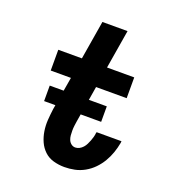

<svg xmlns="http://www.w3.org/2000/svg" viewBox="-135 -841 869 955"><g transform="rotate(20 300.0 -363.5)"><path d="M312 8Q282 8 254 0Q226 -8 206 -27Q186 -46 174.5 -71.5Q163 -97 158.5 -126Q154 -155 156 -184.5Q158 -214 162 -244L192 -420H85V-530H210L244 -735H377L343 -530H487V-420H325L293 -226Q291 -213 289.5 -201Q288 -189 288 -176Q288 -163 289 -151Q290 -139 294.5 -128Q299 -117 308.5 -109.5Q318 -102 330 -102Q341 -102 351.5 -107.5Q362 -113 370 -122Q378 -131 383 -141.5Q388 -152 392 -162Q396 -172 399 -183Q402 -194 403 -205Q404 -206 404 -207.5Q404 -209 404 -210H536Q536 -208 535.5 -205Q535 -202 535 -200Q530 -173 521 -147Q512 -121 497.5 -96.5Q483 -72 463 -51.5Q443 -31 418 -17Q393 -3 366 2.5Q339 8 312 8ZM408 -266H106V-348H408Z"/></g></svg>

Font: Iosevka Curly Slab XBdExObl
Style: Regular
Weight: 800
Width: 7
Italic angle: -9°
Monospace: yes
Designer: Belleve Invis
Foundry: Belleve Invis
Version: Version 11.1.0; ttfautohint (v1.8.3)